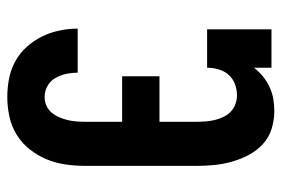

<svg xmlns="http://www.w3.org/2000/svg" viewBox="-146 -638 791 540"><g transform="rotate(90 250.0 -367.5)"><path d="M252 8Q226 8 200.5 3Q175 -2 152 -14.5Q129 -27 111.5 -46.5Q94 -66 82.5 -89Q71 -112 65.5 -138Q60 -164 60 -190H184Q184 -173 187.5 -157Q191 -141 199 -127Q207 -113 221.5 -105Q236 -97 252 -97Q265 -97 276.5 -102Q288 -107 296 -116.5Q304 -126 309 -137.5Q314 -149 317 -161Q320 -173 321 -185.5Q322 -198 322 -210V-315H194V-420H322V-525Q322 -537 321 -550Q320 -563 317 -575.5Q314 -588 308.5 -599.5Q303 -611 294 -620Q285 -629 272.5 -633.5Q260 -638 248 -638Q231 -638 215.5 -632Q200 -626 189.5 -614Q179 -602 174.5 -586Q170 -570 170 -554H62V-735H170V-686Q181 -700 194.5 -711Q208 -722 224 -729.5Q240 -737 257 -740Q274 -743 292 -743Q317 -743 341.5 -735.5Q366 -728 384.5 -711Q403 -694 415 -671.5Q427 -649 434 -624.5Q441 -600 443.5 -575Q446 -550 446 -525V-210Q446 -183 442 -155.5Q438 -128 427.5 -102.5Q417 -77 399.5 -55Q382 -33 358.5 -18.5Q335 -4 307.5 2Q280 8 252 8Z"/></g></svg>

Font: Iosevka Slab Extrabold
Style: Regular
Weight: 800
Monospace: yes
Designer: Belleve Invis
Foundry: Belleve Invis
Version: Version 11.1.1; ttfautohint (v1.8.3)